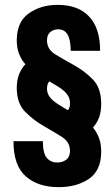

<svg xmlns="http://www.w3.org/2000/svg" viewBox="-20 -760 461 790"><path d="M396.4 -332.6Q396.4 -398.2 361.7 -433.4Q327 -468.6 284.9 -491.7Q242.8 -514.8 208.1 -535.8Q173.4 -556.8 173.4 -593.8Q173.4 -617.4 187.2 -628.4Q201 -639.4 219.2 -639.4Q245 -639.4 257.8 -618.3Q270.6 -597.2 271 -551H392Q392 -644.2 346.6 -692.1Q301.2 -740 217.8 -740Q147.6 -740 98.3 -704.8Q49 -669.6 49 -594.4Q49 -562.4 58.4 -538.4Q67.8 -514.4 84.4 -495.6Q67.6 -478 58.3 -453.8Q49 -429.6 49 -398.6Q49 -335 83.3 -300.3Q117.6 -265.6 158.5 -242.2Q199.4 -218.8 233.7 -197.4Q268 -176 268 -139.2Q268 -114.8 252.8 -103.1Q237.6 -91.4 215.6 -91.4Q188.4 -91.4 172.4 -110.6Q156.4 -129.8 156.4 -179H35.4Q35.4 -79 85.9 -34.5Q136.4 10 221.4 10Q296.6 10 346.5 -24.5Q396.4 -59 396.4 -136.2Q396.4 -168.6 387.2 -192.6Q378 -216.6 362.6 -235.4Q379 -253.2 387.7 -277Q396.4 -300.8 396.4 -332.6ZM268 -335.4Q268 -325.6 266.1 -319Q264.2 -312.4 259.6 -306.4Q242.8 -316.6 227.7 -325.6Q212.6 -334.6 200.2 -344.8Q187.8 -355 180.6 -367.3Q173.4 -379.6 173.4 -396.2Q173.4 -406 175.9 -412.9Q178.4 -419.8 182.6 -425.2Q199.4 -415.4 214.4 -406.5Q229.4 -397.6 241.6 -387.3Q253.8 -377 260.9 -364.4Q268 -351.8 268 -335.4Z"/></svg>

Font: Secuela Light
Style: Regular
Weight: 300
Designer: Fernando Haro
Foundry: deFharo
Version: Version 1.708